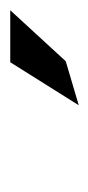

<svg xmlns="http://www.w3.org/2000/svg" viewBox="83 -876 177 384"><g transform="rotate(-90 172.0 -683.5)"><path d="M242 -641 344 -752H240L154 -615Z"/></g></svg>

Font: Charger Pro
Style: LitExtObl
Weight: 300
Designer: Jasper
Foundry: Cannot Into Space Fonts
Version: Version 1.09